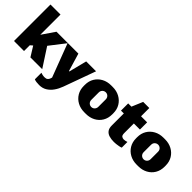

<svg xmlns="http://www.w3.org/2000/svg" viewBox="62 -1606 2680 2680"><g transform="rotate(45 1401.5 -266.5)"><path d="M50 0V-720H248V-321L378 -511H604L425 -280L607 0H374L284 -145L248 -114V0Z M733 187Q701 187 676 183.5Q651 180 634 172V43Q645 48 666.5 52.5Q688 57 709 57Q740 57 755.5 44Q771 31 777.5 14Q784 -3 787 -15L599 -511H810L889 -246H897L964 -511H1159L987 -36Q964 27 928.5 77.5Q893 128 844.5 157.5Q796 187 733 187Z M1447 10Q1371 10 1311 -22.5Q1251 -55 1216.5 -112.5Q1182 -170 1182 -245V-266Q1182 -342 1216.5 -399Q1251 -456 1311 -488.5Q1371 -521 1447 -521H1479Q1555 -521 1615 -488.5Q1675 -456 1709.5 -399Q1744 -342 1744 -266V-245Q1744 -169 1709.5 -111.5Q1675 -54 1615 -22Q1555 10 1479 10ZM1463 -111Q1483 -111 1498.5 -120.5Q1514 -130 1523 -146Q1532 -162 1532 -181V-330Q1532 -350 1523 -365.5Q1514 -381 1498.5 -390.5Q1483 -400 1463 -400Q1444 -400 1428 -390.5Q1412 -381 1403 -365.5Q1394 -350 1394 -330V-181Q1394 -162 1403 -146Q1412 -130 1428 -120.5Q1444 -111 1463 -111Z M2032 11Q1978 11 1937 -1.5Q1896 -14 1872.5 -45Q1849 -76 1849 -130V-369H1793V-511H1857L1926 -674H2047V-511H2167V-369H2047V-180Q2047 -136 2065 -123.5Q2083 -111 2104 -111Q2115 -111 2134.5 -114.5Q2154 -118 2166 -123V-11Q2150 -4 2124.5 1Q2099 6 2074 8.5Q2049 11 2032 11Z M2480 10Q2404 10 2344 -22.5Q2284 -55 2249.5 -112.5Q2215 -170 2215 -245V-266Q2215 -342 2249.5 -399Q2284 -456 2344 -488.5Q2404 -521 2480 -521H2512Q2588 -521 2648 -488.5Q2708 -456 2742.5 -399Q2777 -342 2777 -266V-245Q2777 -169 2742.5 -111.5Q2708 -54 2648 -22Q2588 10 2512 10ZM2496 -111Q2516 -111 2531.5 -120.5Q2547 -130 2556 -146Q2565 -162 2565 -181V-330Q2565 -350 2556 -365.5Q2547 -381 2531.5 -390.5Q2516 -400 2496 -400Q2477 -400 2461 -390.5Q2445 -381 2436 -365.5Q2427 -350 2427 -330V-181Q2427 -162 2436 -146Q2445 -130 2461 -120.5Q2477 -111 2496 -111Z"/></g></svg>

Font: Chivo Medium Black
Style: Regular
Weight: 900
Version: Version 2.002